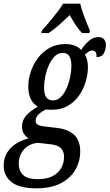

<svg xmlns="http://www.w3.org/2000/svg" viewBox="-63 -786 597 1046"><path d="M135 240Q43 240 0 206Q-43 172 -43 117Q-43 74 -23 43.5Q-3 13 28 -5.5Q59 -24 93 -32Q78 -41 67.5 -57Q57 -73 57 -97Q57 -129 77.5 -154Q98 -179 143 -205Q91 -236 91 -315Q91 -351 103.5 -391.5Q116 -432 141.5 -467Q167 -502 205 -524Q243 -546 294 -546Q319 -546 341.5 -538.5Q364 -531 379 -514Q398 -543 421.5 -563.5Q445 -584 473 -584Q494 -584 504 -571.5Q514 -559 514 -541Q514 -519 503.5 -497Q493 -475 463 -475Q464 -491 458.5 -501Q453 -511 440 -511Q429 -511 419 -504Q409 -497 400 -489Q408 -475 412 -457Q416 -439 416 -419Q416 -383 404.5 -343Q393 -303 369 -267.5Q345 -232 307.5 -210Q270 -188 218 -188Q209 -188 202.5 -188.5Q196 -189 189 -190Q169 -182 150 -165.5Q131 -149 131 -128Q131 -113 143 -106.5Q155 -100 172 -98L255 -88Q312 -80 343 -49.5Q374 -19 374 39Q374 92 348 138Q322 184 269 212Q216 240 135 240ZM224 -239Q250 -239 269 -258Q288 -277 300.5 -306.5Q313 -336 319.5 -368Q326 -400 326 -427Q326 -498 279 -498Q254 -498 235 -479Q216 -460 203 -430.5Q190 -401 183.5 -369Q177 -337 177 -310Q177 -272 189.5 -255.5Q202 -239 224 -239ZM142 190Q194 190 225.5 172.5Q257 155 271.5 127.5Q286 100 286 68Q286 39 269 21.5Q252 4 213 0L142 -8Q93 -2 66 30Q39 62 39 105Q39 143 62 166.5Q85 190 142 190ZM165 -619Q182 -638 203.5 -663.5Q225 -689 246 -716Q267 -743 281 -766H374Q382 -732 398 -690Q414 -648 427 -619L424 -606H384Q367 -623 348.5 -651Q330 -679 317 -704Q288 -676 259.5 -650.5Q231 -625 202 -606H162Z"/></svg>

Font: Noto Serif ExtraCondensed Medium
Style: Italic
Weight: 500
Width: 2
Italic angle: -12°
Designer: Monotype Design Team
Foundry: Monotype Imaging Inc.
Version: Version 2.013; ttfautohint (v1.8.4.7-5d5b)